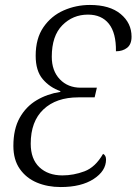

<svg xmlns="http://www.w3.org/2000/svg" viewBox="-20 -744 551 775"><path d="M225 11Q172 11 129 -7Q86 -25 60 -62Q34 -99 34 -155Q34 -223 59.5 -268.5Q85 -314 128 -339.5Q171 -365 223 -373L224 -376Q181 -391 152.5 -424.5Q124 -458 124 -519Q124 -589 155.5 -634.5Q187 -680 237 -702Q287 -724 343 -724Q423 -724 467 -687.5Q511 -651 511 -596Q511 -565 493 -551Q475 -537 448 -537Q449 -611 419.5 -648Q390 -685 335 -685Q274 -685 231.5 -642Q189 -599 189 -515Q189 -458 221.5 -424Q254 -390 306 -390H371L362 -351H296Q207 -351 155.5 -302.5Q104 -254 104 -164Q104 -102 139 -69Q174 -36 232 -36Q277 -36 321 -52.5Q365 -69 396 -123Q408 -117 408 -100Q408 -54 358 -21.5Q308 11 225 11Z"/></svg>

Font: Noto Serif Condensed Light
Style: Italic
Weight: 300
Width: 3
Italic angle: -12°
Designer: Monotype Design Team
Foundry: Monotype Imaging Inc.
Version: Version 2.014; ttfautohint (v1.8.4.7-5d5b)